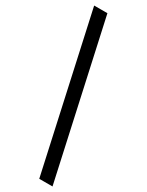

<svg xmlns="http://www.w3.org/2000/svg" viewBox="-229 -796 729 953"><g transform="rotate(30 135.0 -319.5)"><path d="M194 121 0 -760H76L270 121Z"/></g></svg>

Font: Noto Serif Lao SemiCondensed Black
Style: Regular
Weight: 900
Width: 4
Designer: Monotype Design Team
Foundry: Monotype Imaging Inc.
Version: Version 2.003; ttfautohint (v1.8.4.7-5d5b)